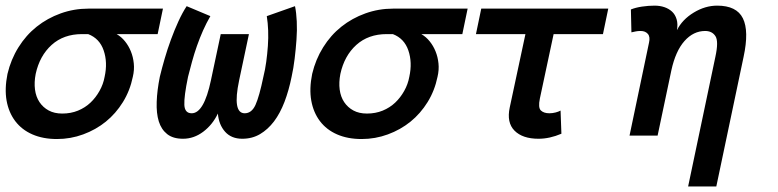

<svg xmlns="http://www.w3.org/2000/svg" viewBox="-39 -486 2788 688"><path d="M378.9 -363.8Q396 -354 408.9 -337.9Q421.9 -321.8 429.9 -302Q438 -282.2 440.4 -259Q442.9 -235.8 437 -210.9Q426.8 -161.1 401.4 -120.1Q376 -79.1 340.1 -50Q304.2 -21 259 -4.4Q213.9 12.2 165 12.2Q115.2 12.2 77.1 -4.4Q39.1 -21 15.6 -52Q-7.8 -83 -15.4 -125.5Q-22.9 -168 -12.2 -221.2Q0 -272.9 27.1 -316.4Q54.2 -359.9 92.5 -390.4Q130.9 -420.9 178.5 -438Q226.1 -455.1 277.8 -455.1H544.9L525.9 -363.8ZM254.9 -363.8Q189 -363.8 146 -325Q103 -286.1 88.9 -221.2Q83 -190.9 86.4 -165Q89.8 -139.2 102.5 -120.1Q115.2 -101.1 135.5 -90.1Q155.8 -79.1 184.1 -79.1Q214.8 -79.1 240.5 -89.6Q266.1 -100.1 285.2 -118.2Q304.2 -136.2 317.6 -160.2Q331.1 -184.1 335.9 -210.9Q347.2 -262.2 332.5 -305.2Q317.9 -348.1 276.9 -363.8Z M853 -363.8 817.9 -198.2Q793 -80.1 837.9 -80.1Q862.8 -80.1 876.5 -110.1Q890.1 -140.1 904.8 -210.9Q911.1 -235.8 915 -264.4Q918.9 -293 920.9 -321.5Q922.9 -350.1 921.9 -377Q920.9 -403.8 917 -428.2L1018.1 -463.9Q1022.9 -440.9 1024.4 -409.4Q1025.9 -377.9 1023.4 -344Q1021 -310.1 1016.8 -275.6Q1012.7 -241.2 1005.9 -210.9Q996.1 -162.1 980.5 -121.1Q964.8 -80.1 942.9 -51Q920.9 -22 892.8 -5.4Q864.7 11.2 829.1 11.2Q790 11.2 767.6 -13.9Q745.1 -39.1 741.7 -79.1Q722.7 -39.1 689.2 -13.9Q655.8 11.2 616.7 11.2Q581.1 11.2 560.1 -5.4Q539.1 -22 530 -51Q521 -80.1 522.5 -121.1Q523.9 -162.1 533.7 -210.9Q541 -241.2 551 -275.6Q561 -310.1 573.5 -344Q585.9 -377.9 600.3 -409.4Q614.7 -440.9 629.9 -463.9L714.8 -428.2Q700.7 -403.8 688.7 -377Q676.8 -350.1 666.7 -321.5Q656.7 -293 648.9 -264.4Q641.1 -235.8 634.8 -210.9Q620.1 -140.1 621.6 -110.1Q623 -80.1 647.9 -80.1Q691.9 -80.1 716.8 -198.2L752 -363.8Z M1470.7 -363.8Q1487.8 -354 1500.7 -337.9Q1513.7 -321.8 1521.7 -302Q1529.8 -282.2 1532.2 -259Q1534.7 -235.8 1528.8 -210.9Q1518.6 -161.1 1493.2 -120.1Q1467.8 -79.1 1431.9 -50Q1396 -21 1350.8 -4.4Q1305.7 12.2 1256.8 12.2Q1207 12.2 1168.9 -4.4Q1130.9 -21 1107.4 -52Q1084 -83 1076.4 -125.5Q1068.8 -168 1079.6 -221.2Q1091.8 -272.9 1118.9 -316.4Q1146 -359.9 1184.3 -390.4Q1222.7 -420.9 1270.3 -438Q1317.9 -455.1 1369.6 -455.1H1636.7L1617.7 -363.8ZM1346.7 -363.8Q1280.8 -363.8 1237.8 -325Q1194.8 -286.1 1180.7 -221.2Q1174.8 -190.9 1178.2 -165Q1181.6 -139.2 1194.3 -120.1Q1207 -101.1 1227.3 -90.1Q1247.6 -79.1 1275.9 -79.1Q1306.6 -79.1 1332.3 -89.6Q1357.9 -100.1 1377 -118.2Q1396 -136.2 1409.4 -160.2Q1422.9 -184.1 1427.7 -210.9Q1439 -262.2 1424.3 -305.2Q1409.7 -348.1 1368.7 -363.8Z M1685.5 -455.1H2140.6L2121.6 -363.8H1944.8L1895.5 -132.8Q1888.7 -100.1 1899.2 -90.1Q1909.7 -80.1 1929.7 -80.1Q1940.9 -80.1 1951.9 -83Q1962.9 -85.9 1969.7 -89.8L1972.7 -6.8Q1930.7 11.2 1890.6 11.2Q1833.5 11.2 1804.7 -17.8Q1775.9 -46.9 1787.6 -101.1L1843.8 -363.8H1666.5Z M2386.7 -377.9Q2405.8 -416 2446.8 -440.9Q2487.8 -465.8 2530.8 -465.8Q2600.6 -465.8 2623 -420.4Q2645.5 -375 2625.5 -282.2L2527.8 182.1H2426.8L2524.4 -282.2Q2536.6 -337.9 2524.7 -356.4Q2512.7 -375 2487.8 -375Q2445.8 -375 2413.8 -339.1Q2381.8 -303.2 2366.7 -233.9L2317.4 0H2216.8L2286.6 -333Q2291.5 -354 2282.5 -364.5Q2273.4 -375 2256.8 -375Q2246.6 -375 2239.5 -373.5Q2232.4 -372.1 2223.6 -370.1L2221.7 -452.1Q2238.8 -459 2261.7 -462.4Q2284.7 -465.8 2306.6 -465.8Q2325.7 -465.8 2341.6 -460.4Q2357.4 -455.1 2368.9 -444.6Q2380.4 -434.1 2385.5 -417Q2390.6 -399.9 2386.7 -377.9Z"/></svg>

Font: Anonymous Pro
Style: Bold Italic
Weight: 700
Italic angle: -12°
Monospace: yes
Designer: Mark Simonson
Version: Version 1.003